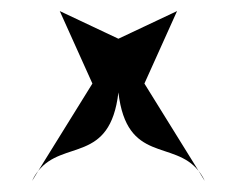

<svg xmlns="http://www.w3.org/2000/svg" viewBox="-20 -327 427 347"><path d="M38 0 49 -18C45 -13 41 -7 38 0ZM49 -18C94 -75 179 -31 194 -160C209 -31 294 -75 339 -18L241 -176L300 -307L194 -257L88 -307L147 -176ZM339 -18 350 0C347 -7 343 -13 339 -18Z"/></svg>

Font: Digital Distortion
Style: Regular
Weight: 400
Version: Version 1